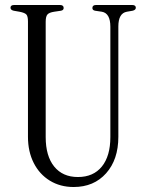

<svg xmlns="http://www.w3.org/2000/svg" viewBox="-20 -740 576 769"><path d="M275 9Q221 9 179.5 -16.5Q138 -42 115 -87.5Q92 -133 92 -192V-654Q92 -675 85.5 -682Q79 -689 58 -693L35 -697Q22 -700 22 -709Q22 -720 37 -720H220Q235 -720 235 -708Q235 -699 224 -697L197 -693Q177 -690 170 -682Q163 -674 163 -653V-191Q163 -115 197 -73Q231 -31 292 -31Q354 -31 388 -73Q422 -115 422 -191V-633Q422 -687 388 -693L361 -697Q350 -699 350 -708Q350 -720 365 -720H509Q524 -720 524 -709Q524 -700 511 -697L488 -693Q454 -687 454 -634V-192Q454 -101 405 -46Q356 9 275 9Z"/></svg>

Font: Instrument Serif
Style: Regular
Weight: 400
Designer: Rodrigo Fuenzalida
Foundry: fragTYPE
Version: Version 1.000; ttfautohint (v1.8.4.7-5d5b);gftools[0.9.27]